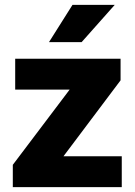

<svg xmlns="http://www.w3.org/2000/svg" viewBox="-20 -770 555 790"><path d="M481 -127V0H32.7V-91.8L266.6 -401.4H42.5V-528.3H476.1V-439.5L241.2 -127ZM181.6 -596.7 278.3 -750H452.1L315.9 -596.7Z"/></svg>

Font: Vazirmatn RD Black
Style: Regular
Weight: 900
Designer: Saber Rastikerdar
Foundry: Saber Rastikerdar
Version: Version 32.102